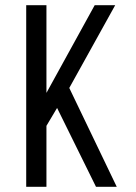

<svg xmlns="http://www.w3.org/2000/svg" viewBox="-20 -720 524 740"><path d="M200 -304 159 -235V0H81V-700H159V-362L345 -700H424L247 -381L430 0H350Z"/></svg>

Font: Bebas Neue Regular
Style: Regular
Weight: 400
Designer: Ryoichi Tsunekawa & LGV (GE)
Foundry: Free Software Foundation, Inc.
Version: Version 1.003 August 13, 2016